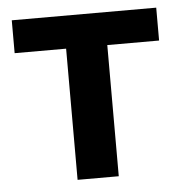

<svg xmlns="http://www.w3.org/2000/svg" viewBox="-42 -535 548 576"><g transform="rotate(-5 231.5 -247.0)"><path d="M169 0V-395H14V-494H449V-395H293V0Z"/></g></svg>

Font: Nunito Sans 10pt SemiCondensed
Style: Bold
Weight: 700
Width: 4
Designer: Vernon Adams
Foundry: Vernon Adams
Version: Version 3.101;gftools[0.9.27]